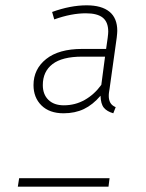

<svg xmlns="http://www.w3.org/2000/svg" viewBox="-20 -702 548 722"><path d="M106 -382Q106 -442 153.5 -480Q201 -518 289 -518H379L385 -560Q387 -576 387 -583Q387 -619 366.5 -635.5Q346 -652 303 -652Q248 -652 184 -629L176 -657Q245 -682 306 -682Q362 -682 391.5 -658Q421 -634 421 -586Q421 -579 419 -561L392 -368Q391 -362 390 -355.5Q389 -349 389 -341Q389 -326 395 -315.5Q401 -305 415 -299L406 -276Q382 -283 370.5 -297Q359 -311 358 -342Q329 -308 295.5 -292Q262 -276 219 -276Q166 -276 136 -305.5Q106 -335 106 -382ZM361 -383 375 -489H289Q214 -489 177.5 -461Q141 -433 141 -382Q141 -347 162 -326.5Q183 -306 220 -306Q263 -306 299 -326.5Q335 -347 361 -383ZM52 -32H392L388 0H47Z"/></svg>

Font: FiraGO UltraLight
Style: Italic
Weight: 200
Italic angle: -8°
Designer: bBox Type GmbH
Foundry: bBox Type GmbH
Version: Version 1.001